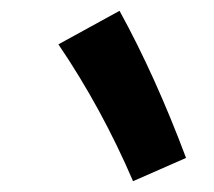

<svg xmlns="http://www.w3.org/2000/svg" viewBox="-20 -879 395 355"><path d="M226 -544Q168 -679 88 -797L201 -859Q267 -739 324 -587Z"/></svg>

Font: Vampiro One
Style: Regular
Weight: 400
Designer: Riccardo De Franceschi
Foundry: Sorkin Type Co.
Version: Version 1.002